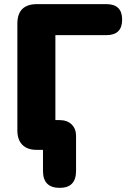

<svg xmlns="http://www.w3.org/2000/svg" viewBox="-20 -725 619 929"><path d="M269 184Q188 184 188 102V0H156Q112 0 88 -24.5Q64 -49 64 -94V-610Q64 -705 159 -705H495Q571 -705 571 -630Q571 -555 495 -555H248V-144H267Q305 -144 326.5 -123Q348 -102 348 -68V102Q348 184 269 184Z"/></svg>

Font: Chiron GoRound TC H
Style: Regular
Weight: 900
Designer: Ryoko NISHIZUKA 西塚涼子 (kana, bopomofo & ideographs); Paul D. Hunt (Latin, Greek & Cyrillic); Sandoll Communications 산돌커뮤니
Foundry: Adobe
Version: Version 1.000;hotconv 1.1.1;makeotfexe 2.6.0